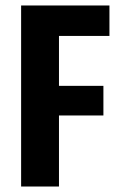

<svg xmlns="http://www.w3.org/2000/svg" viewBox="-20 -680 436 700"><path d="M57 0V-660H195V0ZM117 -259V-367H357V-259ZM117 -549V-660H379V-549Z"/></svg>

Font: Bricolage Grotesque Condensed
Style: Bold
Weight: 700
Width: 3
Designer: Mathieu Triay
Foundry: Atelier Triay
Version: Version 1.001;gftools[0.9.33.dev8+g029e19f]